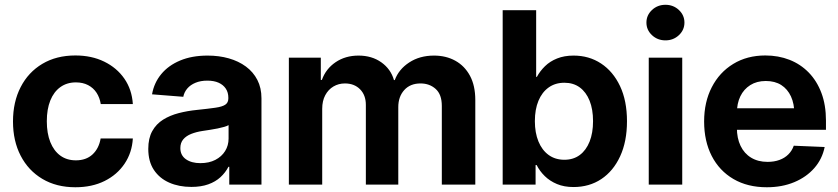

<svg xmlns="http://www.w3.org/2000/svg" viewBox="-20 -770 3498 801"><path d="M294.4 11.2Q215.3 11.2 156.7 -23.7Q98.1 -58.6 66.2 -120.4Q34.2 -182.1 34.2 -263.2Q34.2 -344.7 66.2 -406.7Q98.1 -468.8 156.7 -503.7Q215.3 -538.6 294.4 -538.6Q362.3 -538.6 414.8 -512.9Q467.3 -487.3 498.8 -441.9Q530.3 -396.5 534.2 -335.9H400.4Q396 -362.8 382.8 -383.1Q369.6 -403.3 347.7 -414.8Q325.7 -426.3 296.4 -426.3Q259.3 -426.3 231.9 -406.7Q204.6 -387.2 189.9 -350.8Q175.3 -314.5 175.3 -264.2Q175.3 -213.9 189.9 -177.2Q204.6 -140.6 231.7 -120.8Q258.8 -101.1 296.4 -101.1Q339.4 -101.1 366 -125.7Q392.6 -150.4 399.9 -192.4H534.2Q530.8 -133.3 499.8 -87.2Q468.8 -41 416.3 -14.9Q363.8 11.2 294.4 11.2Z M778.3 9.8Q726.6 9.8 686 -8.1Q645.5 -25.9 622.1 -61Q598.6 -96.2 598.6 -148.9Q598.6 -193.4 615.2 -223.1Q631.8 -252.9 660.4 -270.8Q689 -288.6 725.6 -298.1Q762.2 -307.6 802.2 -311.5Q849.6 -316.4 878.4 -320.6Q907.2 -324.7 919.9 -333.3Q932.6 -341.8 932.6 -359.4V-362.3Q932.6 -384.3 922.1 -400.1Q911.6 -416 892.3 -424.8Q873 -433.6 844.7 -433.6Q816.9 -433.6 795.7 -424.8Q774.4 -416 761.5 -400.9Q748.5 -385.7 744.6 -366.2L614.3 -376.5Q622.6 -424.3 652.6 -460.7Q682.6 -497.1 731.7 -517.6Q780.8 -538.1 846.2 -538.1Q893.6 -538.1 934.3 -526.6Q975.1 -515.1 1005.9 -492.4Q1036.6 -469.7 1053.7 -436.5Q1070.8 -403.3 1070.8 -359.9V0H936.5V-74.2H933.1Q920.4 -49.8 899.7 -30.8Q878.9 -11.7 848.9 -1Q818.8 9.8 778.3 9.8ZM815.9 -89.4Q852.1 -89.4 878.4 -103Q904.8 -116.7 919.2 -139.9Q933.6 -163.1 933.6 -191.9V-248Q927.2 -244.1 915.3 -240.7Q903.3 -237.3 888.2 -234.1Q873 -231 856.7 -228.5Q840.3 -226.1 824.7 -223.6Q798.8 -219.7 777.8 -211.4Q756.8 -203.1 744.6 -188.7Q732.4 -174.3 732.4 -152.3Q732.4 -122.1 755.6 -105.7Q778.8 -89.4 815.9 -89.4Z M1185.1 0V-529.3H1318.4V-436.5H1322.8Q1339.4 -482.9 1380.1 -510.5Q1420.9 -538.1 1475.6 -538.1Q1531.2 -538.1 1570.8 -510Q1610.4 -481.9 1623.5 -436H1627Q1643.6 -481 1687.3 -509.5Q1731 -538.1 1790.5 -538.1Q1840.8 -538.1 1879.6 -516.6Q1918.5 -495.1 1940.7 -453.9Q1962.9 -412.6 1962.9 -352.5V0H1823.2V-328.1Q1823.2 -376 1797.6 -398.9Q1772 -421.9 1734.4 -421.9Q1691.4 -421.9 1666.5 -394.3Q1641.6 -366.7 1641.6 -323.2V0H1506.3V-332.5Q1506.3 -373 1482.2 -397.5Q1458 -421.9 1418.9 -421.9Q1392.6 -421.9 1371.1 -409.2Q1349.6 -396.5 1336.9 -372.8Q1324.2 -349.1 1324.2 -315.9V0Z M2372.6 10.3Q2333.5 10.3 2303.7 -2.2Q2273.9 -14.6 2252.7 -35.4Q2231.4 -56.2 2218.8 -81.5H2214.4V0H2077.1V-727.5H2216.8V-449.2H2219.7Q2232.9 -473.6 2253.7 -493.9Q2274.4 -514.2 2304.2 -526.1Q2334 -538.1 2373 -538.1Q2437.5 -538.1 2487.5 -505.1Q2537.6 -472.2 2566.7 -410.9Q2595.7 -349.6 2595.7 -264.2Q2595.7 -179.7 2567.1 -117.9Q2538.6 -56.2 2488.5 -22.9Q2438.5 10.3 2372.6 10.3ZM2334.5 -103.5Q2372.1 -103.5 2398.7 -123.3Q2425.3 -143.1 2439.7 -179.2Q2454.1 -215.3 2454.1 -264.6Q2454.1 -314 2439.7 -349.9Q2425.3 -385.7 2398.7 -405.3Q2372.1 -424.8 2334.5 -424.8Q2296.4 -424.8 2268.8 -405Q2241.2 -385.3 2226.3 -349.4Q2211.4 -313.5 2211.4 -264.6Q2211.4 -216.3 2226.3 -179.9Q2241.2 -143.6 2268.8 -123.5Q2296.4 -103.5 2334.5 -103.5Z M2686.5 0V-529.3H2826.2V0ZM2756.3 -601.6Q2723.1 -601.6 2700 -623.3Q2676.8 -645 2676.8 -675.8Q2676.8 -706.5 2700 -728.3Q2723.1 -750 2756.3 -750Q2789.1 -750 2812.3 -728.3Q2835.4 -706.5 2835.4 -675.8Q2835.4 -645 2812.3 -623.3Q2789.1 -601.6 2756.3 -601.6Z M3179.2 11.2Q3098.6 11.2 3039.8 -23.2Q2981 -57.6 2949.2 -119.4Q2917.5 -181.2 2917.5 -263.2Q2917.5 -344.2 2949.5 -406.2Q2981.4 -468.3 3039.1 -503.4Q3096.7 -538.6 3172.9 -538.6Q3227.5 -538.6 3273.7 -520.5Q3319.8 -502.4 3354 -467.3Q3388.2 -432.1 3407 -381.8Q3425.8 -331.5 3425.8 -267.1V-228.5H2972.2V-318.4H3357.9L3293.9 -295.4Q3293.9 -336.9 3279.8 -367.7Q3265.6 -398.4 3239.3 -415.3Q3212.9 -432.1 3174.8 -432.1Q3137.2 -432.1 3110.1 -415Q3083 -397.9 3068.6 -368.2Q3054.2 -338.4 3054.2 -298.3V-236.8Q3054.2 -193.4 3069.6 -161.4Q3085 -129.4 3113.8 -112.1Q3142.6 -94.7 3182.1 -94.7Q3210 -94.7 3231.9 -102.8Q3253.9 -110.8 3269 -126Q3284.2 -141.1 3291.5 -162.1L3420.4 -156.7Q3410.2 -106.4 3377.2 -68.8Q3344.2 -31.2 3293.5 -10Q3242.7 11.2 3179.2 11.2Z"/></svg>

Font: Inter Cardless Tabular Bold
Style: Bold
Weight: 700
Designer: Rasmus Andersson
Foundry: rsms
Version: Version 4.000;git-4fc901f